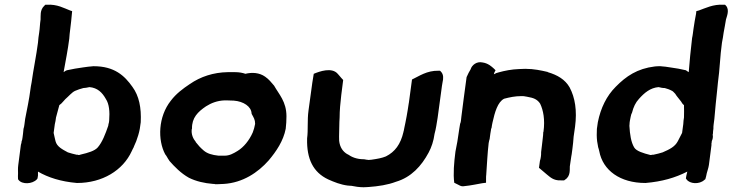

<svg xmlns="http://www.w3.org/2000/svg" viewBox="-20 -775 3087 809"><path d="M57 -80C55 -66 56 -54 56 -45C56 -37 55 -28 56 -20L58 -17C73 3 116 1 135 -19L138 -23L140 -35V-52C183 -27 236 -10 304 -4H305C411 -4 498 -57 535 -138C538 -144 540 -149 544 -156V-157L554 -180C560 -196 566 -215 569 -232L573 -260C576 -321 566 -371 538 -409C505 -456 462 -496 375 -496H373C367 -495 360 -495 352 -494L330 -491C307 -488 285 -484 262 -479L257 -477L248 -471C256 -516 266 -565 272 -613V-614C273 -626 274 -640 276 -653C279 -676 281 -696 283 -718L284 -728L275 -731C251 -740 221 -758 177 -755H171L167 -751C147 -733 152 -706 151 -693C148 -674 148 -656 145 -637C143 -624 141 -611 140 -595C133 -540 121 -485 113 -427C111 -417 109 -406 108 -397C103 -357 94 -315 86 -274L83 -251C82 -243 81 -238 79 -232L77 -212C76 -210 75 -185 71 -180V-177C70 -171 69 -168 68 -165ZM206 -215 211 -252C213 -260 215 -270 216 -280C220 -296 225 -314 230 -332C235 -335 242 -342 246 -347C248 -349 250 -352 255 -357C270 -370 283 -386 296 -392C308 -397 319 -401 331 -404C339 -404 347 -406 357 -408C391 -405 411 -385 426 -358C440 -337 443 -305 440 -267L439 -259C437 -254 437 -250 436 -245C424 -210 411 -176 392 -154C379 -139 351 -131 321 -124C317 -123 315 -122 314 -122H310L308 -123H303C291 -126 277 -129 266 -133C242 -146 220 -157 214 -180C211 -189 210 -200 206 -215Z M700 -351C646 -283 644 -185 676 -125C683 -117 687 -106 693 -99V-98C715 -73 742 -45 776 -26C806 -11 841 -3 878 0H879C883 0 884 0 886 1H900C909 1 916 0 922 0H923C1003 -5 1067 -48 1112 -99C1144 -137 1174 -181 1184 -233V-234C1186 -251 1187 -266 1187 -285C1187 -347 1155 -378 1135 -414C1123 -428 1113 -441 1097 -452C1073 -469 1042 -471 1014 -464C1003 -468 988 -471 970 -471H940C879 -470 825 -452 780 -421C750 -401 722 -380 700 -351ZM788 -231 789 -233C788 -279 814 -304 848 -327C870 -341 896 -351 926 -352H937C946 -352 953 -351 965 -351C1006 -348 1039 -326 1040 -297L1041 -294C1049 -279 1055 -271 1055 -253C1053 -241 1049 -227 1045 -217C1030 -183 1007 -155 981 -139C963 -128 947 -119 926 -119H901C873 -122 853 -128 838 -141C824 -153 816 -162 805 -176V-177C794 -190 785 -209 788 -231Z M1280 -310C1274 -267 1279 -228 1274 -192V-190C1272 -106 1299 -49 1363 -19C1388 -8 1414 3 1446 7H1448C1451 7 1453 8 1461 8C1474 11 1495 14 1512 14C1521 14 1527 13 1532 13H1533C1574 10 1614 4 1648 -9C1713 -28 1756 -76 1786 -132C1798 -154 1807 -181 1811 -211C1817 -232 1820 -255 1824 -279L1840 -397C1841 -408 1843 -417 1845 -430C1848 -442 1850 -461 1838 -473L1834 -477H1828C1778 -478 1746 -454 1716 -440L1704 -351C1703 -345 1703 -341 1702 -338L1698 -312C1695 -292 1692 -278 1688 -257L1684 -238C1682 -231 1682 -224 1680 -220V-219C1668 -167 1644 -135 1606 -116C1589 -109 1572 -106 1545 -102C1541 -102 1535 -101 1532 -101C1532 -101 1530 -102 1525 -102L1514 -104H1513C1483 -104 1462 -113 1445 -125H1444C1425 -136 1412 -154 1409 -182C1408 -205 1410 -234 1410 -261L1411 -280C1411 -308 1414 -342 1418 -375L1426 -438C1420 -444 1417 -448 1410 -456L1403 -464C1378 -493 1326 -474 1302 -464L1296 -427Z M1899 -136C1893 -89 1889 -43 1894 -5L1914 5C1919 8 1927 12 1939 9C1962 7 1994 0 2012 -3L2028 -5V-20C2028 -28 2028 -35 2029 -41V-42C2032 -85 2034 -129 2039 -172L2041 -182C2043 -187 2044 -193 2044 -196C2045 -206 2047 -217 2049 -229V-232L2051 -235L2053 -248C2053 -249 2055 -258 2055 -258C2065 -303 2077 -345 2104 -359C2127 -365 2150 -370 2176 -370C2185 -370 2190 -370 2197 -368H2198L2212 -365C2234 -361 2247 -352 2256 -338C2269 -311 2277 -271 2270 -220L2269 -218C2269 -210 2268 -201 2267 -193C2264 -172 2263 -153 2260 -134V-132C2260 -127 2260 -121 2259 -115C2258 -109 2257 -102 2255 -97L2251 -68L2284 -40C2296 -31 2311 -13 2344 -15H2357L2361 -18C2385 -33 2380 -61 2381 -74L2387 -115C2389 -122 2389 -129 2390 -134L2392 -149C2394 -166 2396 -181 2397 -199L2403 -241C2412 -309 2403 -364 2380 -407C2361 -440 2329 -459 2288 -471V-472H2287C2261 -478 2230 -485 2193 -485C2183 -485 2174 -484 2167 -484C2136 -483 2106 -477 2081 -470C2075 -469 2068 -466 2061 -462C2062 -469 2065 -473 2068 -479L2061 -486C2051 -495 2036 -509 2012 -512C1989 -517 1968 -501 1963 -483C1958 -475 1951 -462 1946 -450L1934 -361C1930 -334 1928 -310 1924 -283L1922 -265L1920 -256L1919 -255C1917 -242 1914 -227 1912 -211L1909 -191C1907 -174 1902 -155 1899 -136Z M2495 -232C2494 -215 2494 -196 2496 -180L2500 -157V-156C2502 -149 2504 -144 2505 -138C2520 -57 2593 -4 2699 -4H2700C2770 -10 2825 -26 2876 -52C2875 -48 2873 -40 2872 -35L2870 -23L2873 -19C2886 0 2927 3 2948 -17L2952 -20C2955 -28 2956 -37 2958 -45C2960 -54 2965 -66 2967 -80L2978 -165C2977 -168 2978 -171 2979 -177V-180C2983 -189 2985 -197 2983 -208L2984 -212C2984 -218 2985 -226 2986 -233V-235C2986 -240 2986 -244 2987 -251L2990 -274C2994 -315 2997 -357 3002 -397C3003 -406 3004 -415 3005 -427C3013 -483 3014 -539 3022 -595C3025 -608 3027 -624 3029 -637C3032 -656 3036 -672 3039 -693C3042 -705 3055 -733 3039 -751L3035 -755H3029C2985 -758 2951 -740 2925 -731L2914 -728L2913 -718C2909 -696 2905 -676 2902 -653C2900 -640 2899 -626 2896 -614V-613C2890 -565 2886 -518 2882 -471C2881 -471 2873 -477 2870 -479C2849 -484 2827 -488 2804 -491L2784 -494C2776 -495 2769 -495 2763 -496H2761C2755 -496 2746 -496 2739 -495C2665 -486 2618 -454 2574 -409C2536 -371 2511 -320 2499 -260ZM2633 -259 2634 -266C2635 -270 2639 -295 2642 -298L2643 -300C2649 -324 2658 -343 2672 -358C2695 -384 2720 -405 2755 -408C2763 -406 2771 -404 2781 -404C2792 -401 2801 -398 2812 -392C2816 -390 2819 -386 2825 -380C2832 -368 2843 -357 2850 -347C2852 -344 2855 -337 2862 -332C2863 -315 2862 -297 2862 -280C2861 -272 2859 -262 2859 -252L2854 -215C2847 -202 2841 -189 2836 -180C2824 -157 2802 -146 2772 -133C2760 -129 2747 -126 2733 -123H2728L2724 -122H2720C2692 -129 2661 -138 2652 -154C2639 -176 2634 -208 2632 -245C2632 -248 2633 -252 2633 -259Z"/></svg>

Font: Hussar Pisanka
Style: BdKur
Weight: 700
Designer: Robert Jablonski
Foundry: Cannot Into Space Fonts
Version: Version 1.070